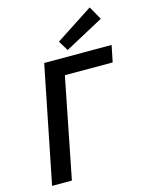

<svg xmlns="http://www.w3.org/2000/svg" viewBox="-129 -960 799 1040"><g transform="rotate(-15 270.0 -440.5)"><path d="M31 0H142L253 -561H521L540 -654H162ZM303 -689 520 -806 478 -881 269 -745Z"/></g></svg>

Font: Source Sans Pro Semibold
Style: Italic
Weight: 600
Italic angle: -11°
Designer: Paul D. Hunt
Foundry: Adobe Systems Incorporated
Version: Version 3.006;hotconv 1.0.111;makeotfexe 2.5.65597